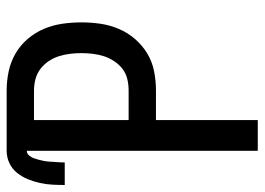

<svg xmlns="http://www.w3.org/2000/svg" viewBox="-148 -648 775 562"><g transform="rotate(-90 239.0 -367.5)"><path d="M78 0V-676Q70 -676 64.5 -669.5Q59 -663 56.5 -656Q54 -649 52 -641.5Q50 -634 48.5 -626.5Q47 -619 46.5 -611Q46 -603 45.5 -595.5Q45 -588 44.5 -580.5Q44 -573 44 -565H-22Q-22 -583 -21 -601.5Q-20 -620 -16 -638Q-12 -656 -5 -673Q2 -690 13.5 -704.5Q25 -719 42 -727Q59 -735 78 -735H255Q283 -735 311 -729Q339 -723 363 -709Q387 -695 405.5 -673.5Q424 -652 435 -626Q446 -600 450 -572Q454 -544 454 -516Q454 -488 450 -460.5Q446 -433 435 -407Q424 -381 405.5 -359.5Q387 -338 363 -323.5Q339 -309 311 -303.5Q283 -298 255 -298H168V0ZM168 -378H255Q272 -378 288.5 -382Q305 -386 318 -396Q331 -406 340.5 -420.5Q350 -435 355 -450.5Q360 -466 362 -483Q364 -500 364 -516Q364 -533 362 -549.5Q360 -566 355 -582Q350 -598 340.5 -612Q331 -626 318 -636Q305 -646 288.5 -650.5Q272 -655 255 -655H168Z"/></g></svg>

Font: Iosevka Curly Medium
Style: Regular
Weight: 500
Monospace: yes
Designer: Belleve Invis
Foundry: Belleve Invis
Version: Version 22.1.2; ttfautohint (v1.8.4)